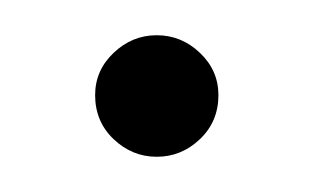

<svg xmlns="http://www.w3.org/2000/svg" viewBox="-20 -80 179 109"><path d="M34 -26Q34 -40 44.5 -50Q55 -60 69 -60Q83 -60 93.5 -50Q104 -40 104 -26Q104 -11 93.5 -1Q83 9 69 9Q55 9 44.5 -1Q34 -11 34 -26Z"/></svg>

Font: Poiret One
Style: Regular
Weight: 400
Designer: Denis Masharov (denis.masharov@gmail.com), Cyreal (Charset Expansion)
Foundry: Denis Masharov
Version: Version 1.101